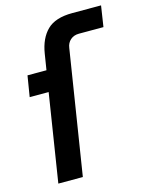

<svg xmlns="http://www.w3.org/2000/svg" viewBox="-111 -800 672 870"><g transform="rotate(-15 224.5 -365.0)"><path d="M53 0 118 -412H29L45 -510H134L146 -585Q157 -654 195.5 -692Q234 -730 314 -730H449L434 -632H319Q295 -632 279 -618Q263 -604 260 -581L168 0Z"/></g></svg>

Font: MuseoModerno Thin Medium
Style: Italic
Weight: 500
Italic angle: -9°
Version: Version 1.003